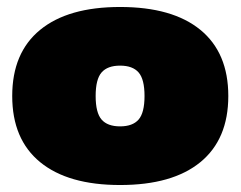

<svg xmlns="http://www.w3.org/2000/svg" viewBox="-20 -515 689 550"><path d="M15 -240Q15 -364 95 -429.5Q175 -495 324 -495Q474 -495 554 -429.5Q634 -364 634 -240Q634 -116 554 -50.5Q474 15 324 15Q175 15 95 -50.5Q15 -116 15 -240ZM394 -240Q394 -288 377 -307.5Q360 -327 324 -327Q288 -327 271 -307.5Q254 -288 254 -240Q254 -192 271 -172.5Q288 -153 324 -153Q360 -153 377 -172.5Q394 -192 394 -240Z"/></svg>

Font: Mitr
Style: Bold
Weight: 700
Designer: Thanarat Vachiruckul
Foundry: Cadson Demak
Version: Version 1.002